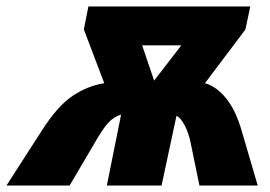

<svg xmlns="http://www.w3.org/2000/svg" viewBox="-107 -573 834 593"><path d="M23 -171Q71 -246 117.5 -277Q164 -308 215 -316L152 -482L166 -553H666L651 -482L526 -316Q562 -306 592 -268.5Q622 -231 640 -167L689 0H509L482 -131Q476 -162 463 -186.5Q450 -211 438 -215L392 0H223L267 -219Q246 -213 228.5 -195Q211 -177 181 -124L108 0H-87ZM453 -433H332L369 -324Z"/></svg>

Font: Noto Sans Display Black
Style: Italic
Weight: 900
Italic angle: -12°
Designer: Monotype Design team
Foundry: Monotype Imaging Inc.
Version: Version 1.000